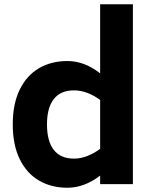

<svg xmlns="http://www.w3.org/2000/svg" viewBox="-20 -866 720 903"><path d="M605 -846V0H451V-40Q376 17 297 17Q222 17 164 -16.5Q106 -50 73 -117Q40 -184 40 -281Q40 -378 73 -445Q106 -512 164 -545.5Q222 -579 297 -579Q377 -579 451 -521V-846ZM451 -166V-396Q389 -441 328 -441Q265 -441 233 -400Q201 -359 201 -281Q201 -202 233 -161Q265 -120 328 -120Q388 -120 451 -166Z"/></svg>

Font: Biryani ExtraBold
Style: Regular
Weight: 800
Designer: Dan Reynolds and Mathieu Reguer
Foundry: Dan Reynolds and Mathieu Reguer
Version: Version 1.004; ttfautohint (v1.1) -l 5 -r 5 -G 72 -x 0 -D la